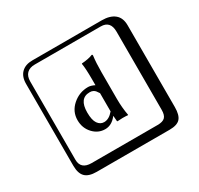

<svg xmlns="http://www.w3.org/2000/svg" viewBox="-195 -992 1490 1441"><g transform="rotate(-30 550.0 -271.0)"><path d="M566 -129V-287Q555 -304 548.5 -312Q542 -320 530.5 -326Q519 -332 502 -332Q410 -332 410 -209Q410 -143 431 -113Q452 -83 485 -83Q528 -83 566 -129ZM566 -89Q523 -33 466 -33Q405 -33 361.5 -80Q318 -127 318 -195Q318 -270 376 -321Q434 -372 510 -372Q534 -372 566 -356V-405Q566 -502 558 -545L560 -548Q619 -552 655 -567Q662 -567 662 -559Q654 -498 654 -418V-187Q654 -110 667 -41L665 -39Q647 -41 618 -41Q598 -41 578 -39Q571 -39 571 -41L567 -89ZM249 -718Q204 -718 180 -694Q156 -670 156 -625V53Q156 136 249 136H821Q866 136 885 117Q904 98 904 53V-625Q904 -718 821 -718ZM1000 84Q1000 153 973.5 182.5Q947 212 881 212H249Q181 212 150.5 181.5Q120 151 120 84V-625Q120 -687 154 -720.5Q188 -754 249 -754H851Q921 -754 960.5 -722Q1000 -690 1000 -625Z"/></g></svg>

Font: Libertinus Keyboard
Style: Regular
Weight: 700
Designer: Philipp H. Poll
Foundry: Khaled Hosny
Version: Version 6.7